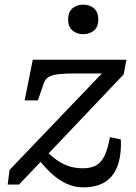

<svg xmlns="http://www.w3.org/2000/svg" viewBox="-20 -794 586 826"><path d="M339 12Q308 12 280.5 2Q253 -8 227.5 -26.5Q202 -45 178.5 -70.5Q155 -96 131 -127L159 -160Q189 -133 215 -112.5Q241 -92 270.5 -81Q300 -70 337 -70Q371 -70 393.5 -82.5Q416 -95 430 -124.5Q444 -154 453 -204L500 -194Q502 -140 492 -101Q482 -62 461.5 -37Q441 -12 410 0Q379 12 339 12ZM62 0H13L21 -63L428 -488L441 -478H307Q261 -478 232.5 -475Q204 -472 189 -462.5Q174 -453 168 -435L143 -362H86L121 -537H524L512 -474ZM338 -647Q366 -647 384.5 -663Q403 -679 403 -710Q403 -742 384.5 -758Q366 -774 338 -774Q310 -774 291.5 -758Q273 -742 273 -710Q273 -679 291.5 -663Q310 -647 338 -647Z"/></svg>

Font: Roboto Serif
Style: Italic
Weight: 400
Italic angle: -10°
Designer: Greg Gazdowicz
Foundry: Commercial Type
Version: Version 1.008